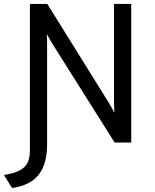

<svg xmlns="http://www.w3.org/2000/svg" viewBox="-53 -720 781 970"><path d="M8 230 -33 164Q18 156 46.5 141Q75 126 86.5 101.5Q98 77 98 41V-700H186L496 -202Q503.5 -190 510.5 -177.2Q517.5 -164.5 525 -150Q524.5 -163 523.8 -176Q523 -189 523 -201V-700H610V0H526L211 -500Q204 -511.5 197 -524Q190 -536.5 183 -549Q184 -538 184.5 -525Q185 -512 185 -500V9Q185 108 142.8 162.2Q100.5 216.5 8 230Z"/></svg>

Font: Overpass
Style: Regular
Weight: 400
Designer: Delve Withrington, Dave Bailey, Thomas Jockin
Foundry: Delve Fonts LLC
Version: Version 4.000